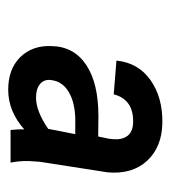

<svg xmlns="http://www.w3.org/2000/svg" viewBox="7 -768 424 478"><g transform="rotate(90 219.0 -529.0)"><path d="M303.7 -343.3Q301.3 -362.8 302.2 -377.4Q256.8 -337.4 203.6 -337.4Q151.9 -337.4 122.3 -367.4Q92.8 -397.5 94.7 -444.8Q95.7 -501 141.4 -531.5Q187 -562 269 -562L319.8 -561.5L325.2 -587.4Q327.1 -599.6 326.7 -610.4Q323.2 -647 286.1 -648.4Q228 -650.4 214.8 -600.1L130.9 -606.9Q136.2 -661.1 179.4 -691.7Q222.7 -722.2 286.1 -721.2Q345.7 -720.2 379.9 -683.6Q414.1 -647 409.2 -585.9L382.8 -416.5L380.9 -388.2Q380.4 -366.2 384.8 -343.3ZM223.1 -406.7Q256.8 -406.7 300.8 -437L314 -504.4H273.4Q233.4 -502.9 208.5 -487.8Q183.6 -472.7 179.7 -446.8Q176.3 -428.2 188.2 -417.5Q200.2 -406.7 223.1 -406.7Z"/></g></svg>

Font: TypoPRO Roboto
Style: Italic
Weight: 500
Italic angle: -12°
Designer: Google
Version: Version 2.136; 2016